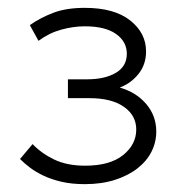

<svg xmlns="http://www.w3.org/2000/svg" viewBox="-20 -461 459 489"><path d="M196 8Q163 8 137 2Q111 -4 91 -13.5Q71 -23 56.5 -34Q42 -45 31 -56L63 -94Q86 -70 118.5 -54.5Q151 -39 197 -39Q260 -39 293.5 -66Q327 -93 327 -131Q327 -167 295.5 -189Q264 -211 208 -211H153V-259H202Q247 -259 275 -275.5Q303 -292 303 -324Q303 -355 275.5 -374.5Q248 -394 196 -394Q167 -394 136 -385.5Q105 -377 78 -357L56 -397Q83 -416 116 -428.5Q149 -441 196 -441Q271 -441 311.5 -409Q352 -377 352 -330Q352 -297 333 -273Q314 -249 285 -238Q327 -226 352.5 -196Q378 -166 378 -126Q378 -99 366 -75Q354 -51 330.5 -32.5Q307 -14 273 -3Q239 8 196 8Z"/></svg>

Font: Tilda Sans Light
Style: Regular
Weight: 300
Designer: ParaType Ltd
Foundry: ParaType Ltd
Version: Version 1.009